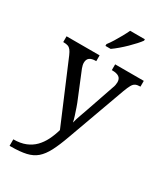

<svg xmlns="http://www.w3.org/2000/svg" viewBox="-241 -867 1047 1208"><g transform="rotate(30 282.5 -263.0)"><path d="M38 193Q89 193 126 178Q163 163 189 136.5Q215 110 233 74Q251 38 263 -4L78 -441Q69 -462 60 -473.5Q51 -485 39 -489.5Q27 -494 7 -494H4V-536H244V-494H241Q211 -494 196 -482.5Q181 -471 181 -446Q181 -438 183 -429Q185 -420 189 -409L262 -231Q272 -208 281.5 -180.5Q291 -153 299 -128Q307 -103 310 -86Q317 -115 328.5 -146Q340 -177 350 -207L417 -402Q422 -414 424 -425.5Q426 -437 426 -445Q426 -471 409.5 -482.5Q393 -494 360 -494H357V-536H565V-494H562Q543 -494 530 -488Q517 -482 507.5 -465Q498 -448 486 -416L334 4Q308 77 284 123Q260 169 230.5 194.5Q201 220 157 230Q113 240 47 240H38ZM246 -619Q261 -638 277 -664Q293 -690 308 -717Q323 -744 333 -766H440V-756Q431 -743 413 -723Q395 -703 372.5 -681Q350 -659 327 -639.5Q304 -620 284 -606H246Z"/></g></svg>

Font: Noto Serif Armenian
Style: Regular
Weight: 400
Designer: Monotype Design Team
Foundry: Monotype Imaging Inc.
Version: Version 2.007